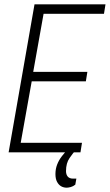

<svg xmlns="http://www.w3.org/2000/svg" viewBox="-20 -706 509 890"><path d="M20 0 140 -686H469L462 -642H182L134 -373H385L378 -329H127L76 -44H360L353 0ZM289 164Q275 164 263.5 157.5Q252 151 244.5 137Q237 123 237 101Q237 77 245 56.5Q253 36 266.5 18.5Q280 1 293 -12H330L329 -8Q319 3 302.5 26.5Q286 50 286 87Q286 103 294 112.5Q302 122 319 122H334L329 150Q319 158 308 161Q297 164 289 164Z"/></svg>

Font: Archivo ExtraCondensed Thin
Style: Italic
Weight: 250
Width: 2
Italic angle: -10°
Designer: Hector Gatti
Foundry: Omnibus-Type
Version: Version 2.001